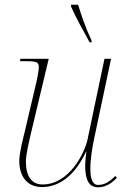

<svg xmlns="http://www.w3.org/2000/svg" viewBox="-20 -786 533 816"><path d="M361 -606H369V-614C344 -667 323 -728 312 -766H282V-758C306 -704 329 -665 361 -606ZM397 10C432 10 458 -11 477 -30L470 -38C450 -18 428 0 397 0C372 0 364 -29 364 -69C364 -109 372 -160 381 -201L452 -536H424L352 -193C340 -137 275 -2 161 -2C116 -2 90 -35 90 -100C90 -129 104 -187 114 -230L187 -536H67L65 -526H87C135 -526 145 -523 145 -500C145 -485 137 -445 129 -413L86 -230C76 -189 62 -135 62 -102C62 -43 90 9 159 9C234 9 300 -43 346 -142H347C343 -111 342 -93 342 -82C342 -25 356 10 397 10Z"/></svg>

Font: Noto Serif Display Thin
Style: Italic
Weight: 100
Italic angle: -12°
Designer: Monotype Design Team
Foundry: Monotype Imaging Inc.
Version: Version 2.009